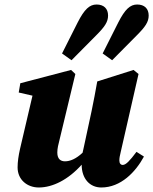

<svg xmlns="http://www.w3.org/2000/svg" viewBox="-20 -815 679 851"><path d="M429 16C516 16 581 -53 618 -121L585 -142C555 -102 538 -84 524 -84C515 -84 509 -91 509 -104C509 -114 511 -125 515 -141L594 -487L572 -505L411 -454C403 -409 395 -366 386 -323L352 -165C350 -156 348 -147 346 -138C317 -111 291 -100 268 -100C250 -100 234 -109 234 -139C234 -158 239 -176 244 -196L314 -487L295 -505L70 -446L63 -405L124 -391L69 -156C62 -125 58 -98 58 -73C58 -18 101 16 152 16C213 16 282 -18 342 -85C342 -23 378 16 429 16ZM255 -578 297 -548 407 -659C444 -696 459 -718 459 -746C459 -777 440 -795 408 -795C377 -795 354 -774 324 -715ZM435 -578 477 -548 587 -659C624 -696 639 -718 639 -746C639 -777 620 -795 588 -795C557 -795 534 -774 504 -715Z"/></svg>

Font: Source Serif Pro Black
Style: Italic
Weight: 900
Italic angle: -12°
Designer: Frank Grießhammer
Foundry: Adobe Systems Incorporated
Version: Version 3.001;hotconv 1.0.111;makeotfexe 2.5.65597